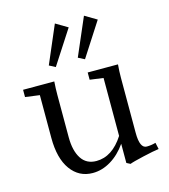

<svg xmlns="http://www.w3.org/2000/svg" viewBox="-109 -795 788 897"><g transform="rotate(-15 285.5 -346.5)"><path d="M161.6 -527.3 239.7 -709.5 297.4 -675.3 191.4 -511.7ZM301.8 -527.3 380.4 -709.5 438 -675.3 332.5 -511.7ZM231 11.2Q164.6 11.2 125 -43.5Q85.4 -98.1 85.4 -197.3V-404.3L16.1 -413.6V-448.7H167Q164.6 -414.6 164.6 -383.8V-179.2Q164.6 -114.3 189 -76.4Q213.4 -38.6 261.7 -38.6Q338.4 -38.6 393.6 -124.5V-404.8L328.6 -413.6V-448.7H475.1Q472.2 -416 472.2 -383.8V-118.2Q472.2 -43 505.9 -43Q527.3 -43 549.3 -49.3L556.2 -17.6Q531.7 -14.6 478.5 -2.4Q425.3 9.8 411.6 15.6L393.6 6.3V-86.4Q361.3 -40 318.8 -14.4Q276.4 11.2 231 11.2Z"/></g></svg>

Font: Elstob 8pt
Style: Regular
Weight: 400
Designer: Peter S. Baker
Version: Version 1.015